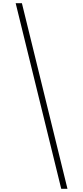

<svg xmlns="http://www.w3.org/2000/svg" viewBox="-20 -813 520 1201"><path d="M117 -793 402 368H363L78 -793Z"/></svg>

Font: Noto Sans Kannada ExtraLight
Style: Regular
Weight: 200
Designer: Jelle Bosma - Monotype Design Team
Foundry: Monotype Imaging Inc.
Version: Version 2.005; ttfautohint (v1.8.4.7-5d5b)